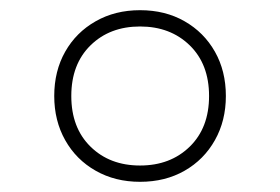

<svg xmlns="http://www.w3.org/2000/svg" viewBox="-20 -768 550 377"><path d="M255 -411Q206 -411 167.8 -432.8Q129.5 -454.5 108 -492.8Q86.5 -531 86.5 -579.5Q86.5 -628.5 108 -666.5Q129.5 -704.5 167.8 -726.2Q206 -748 255 -748Q304.5 -748 342.5 -726.2Q380.5 -704.5 402 -666.5Q423.5 -628.5 423.5 -579.5Q423.5 -531 402 -492.8Q380.5 -454.5 342.5 -432.8Q304.5 -411 255 -411ZM255 -443Q314.5 -443 352.5 -480Q390.5 -517 390.5 -579.5Q390.5 -642 352.5 -679Q314.5 -716 255 -716Q195.5 -716 157.8 -679Q120 -642 120 -579.5Q120 -517 157.8 -480Q195.5 -443 255 -443Z"/></svg>

Font: Encode Sans SemiExpanded SemiExpanded Thin
Style: Regular
Weight: 100
Width: 6
Designer: Multiple Designers
Foundry: Impallari Type
Version: Version 3.000; ttfautohint (v1.8.3) -l 8 -r 50 -G 200 -x 14 